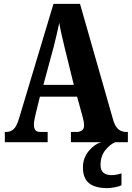

<svg xmlns="http://www.w3.org/2000/svg" viewBox="-20 -734 680 991"><path d="M5 0V-53H12Q34 -53 50 -67Q66 -81 79 -125L256 -714H393L565 -112Q575 -80 591.5 -66.5Q608 -53 631 -53H640V0H346V-53H377Q392 -53 403 -61Q414 -69 414 -87Q414 -99 410.5 -114.5Q407 -130 404 -140L378 -235H186L166 -154Q163 -142 159 -123Q155 -104 155 -90Q155 -73 162 -63Q169 -53 189 -53H226V0ZM204 -296H361L314 -487Q306 -521 298.5 -553Q291 -585 286 -616Q279 -585 272 -553.5Q265 -522 257 -492ZM534 237Q471 237 439.5 211.5Q408 186 408 130Q408 82 437.5 46Q467 10 503 0H575Q549 10 524 40.5Q499 71 499 118Q499 146 514.5 158Q530 170 555 170Q578 170 607 161V222Q594 229 570.5 233Q547 237 534 237Z"/></svg>

Font: Noto Serif Khmer ExtraCondensed ExtraBold
Style: Regular
Weight: 800
Width: 2
Designer: Danh Hong and the Monotype Design Team
Foundry: Monotype Imaging Inc.
Version: Version 2.004; ttfautohint (v1.8.4.7-5d5b)